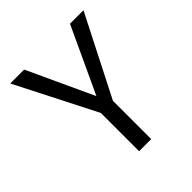

<svg xmlns="http://www.w3.org/2000/svg" viewBox="-193 -850 986 986"><g transform="rotate(-45 300.0 -357.0)"><path d="M256 -278 34 -714H135L301 -355L468 -714H566L344 -278V0H256Z"/></g></svg>

Font: Noto Sans Mono UI
Style: Regular
Weight: 400
Monospace: yes
Designer: Monotype Design team
Foundry: Monotype Imaging Inc.
Version: Version 1.000